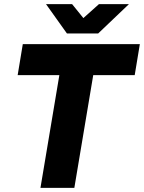

<svg xmlns="http://www.w3.org/2000/svg" viewBox="-20 -915 701 935"><path d="M269 -549H66L91 -700H661L636 -549H434L342 0H177ZM204 -895H331L386 -827L462 -895H608L458 -752H306Z"/></svg>

Font: Oak Sans ExtraBold
Style: Italic
Weight: 800
Italic angle: -9.49998°
Foundry: Erik Kennedy, Walven
Version: Version 1.000